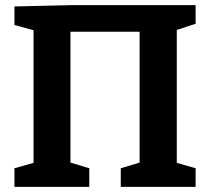

<svg xmlns="http://www.w3.org/2000/svg" viewBox="-20 -724 814 744"><path d="M36 0V-72L110 -93V-607L36 -627V-699L253 -704H738V-632L665 -608V-93L738 -72V0H448V-72L521 -94V-601H253V-94L326 -72V0Z"/></svg>

Font: Bitter
Style: Bold
Weight: 700
Designer: Sol Matas, and Bitter project Authors
Foundry: Sol Matas
Version: Version 2.001